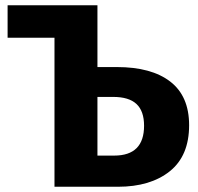

<svg xmlns="http://www.w3.org/2000/svg" viewBox="-20 -713 757 733"><path d="M702 -235Q702 -118 628 -59Q554 0 430 0H188V-569H9V-693H352V-457H426Q558 -457 630 -401.5Q702 -346 702 -235ZM530 -233Q530 -289 501 -316Q472 -343 412 -343H352V-119H416Q530 -119 530 -233Z"/></svg>

Font: FiraGOUPP
Style: Bold
Weight: 700
Designer: bBox Type
Foundry: bBox Type GmbH
Version: Version 1.001